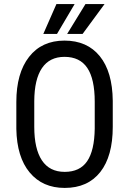

<svg xmlns="http://www.w3.org/2000/svg" viewBox="-20 -922 641 952"><path d="M449.7 -417.5Q449.7 -530.3 412.8 -585.2Q376 -640.1 299.8 -640.1Q226.1 -640.1 188.2 -584.5Q150.4 -528.8 149.9 -420.4V-293Q149.9 -184.1 187.7 -127Q225.6 -69.8 300.8 -69.8Q376 -69.8 412.1 -122.6Q448.2 -175.3 449.7 -284.2ZM539.1 -293Q539.1 -147.5 477.1 -68.8Q415 9.8 300.8 9.8Q190.9 9.8 127.2 -66.7Q63.5 -143.1 61 -282.7V-416.5Q61 -559.1 124 -639.9Q187 -720.7 299.8 -720.7Q412.1 -720.7 474.9 -643.3Q537.6 -565.9 539.1 -422.4ZM259.8 -901.9H350.1L262.7 -753.9H194.8ZM403.8 -901.9H498.5L389.6 -753.9H313Z"/></svg>

Font: MAUL Condensed
Style: Condensed Regular
Weight: 400
Designer: MAUL
Version: Version 1.0; 2020; ttfautohint (v1.8.3)